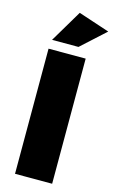

<svg xmlns="http://www.w3.org/2000/svg" viewBox="-139 -986 625 1039"><g transform="rotate(15 173.5 -466.0)"><path d="M347 -874 213 -752H65L172 -932ZM267 0H59V-701H267Z"/></g></svg>

Font: Montserrat Extra Bold
Style: Regular
Weight: 800
Designer: Julieta Ulanovsky
Foundry: Julieta Ulanovsky
Version: Version 3.001;PS 003.001;hotconv 1.0.70;makeotf.lib2.5.58329